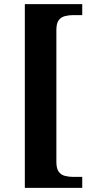

<svg xmlns="http://www.w3.org/2000/svg" viewBox="-20 -780 455 928"><path d="M100 128V-760H377.5V-707H334.5Q312.5 -707 293.5 -702Q274.5 -697 263.5 -682Q252.5 -667 252.5 -635V3Q252.5 34 263.5 49.5Q274.5 65 293.5 70Q312.5 75 334.5 75H377.5V128Z"/></svg>

Font: Noto Serif Ethiopic
Style: Regular
Weight: 400
Designer: Monotype Design Team
Foundry: Monotype Imaging Inc.
Version: Version 2.102